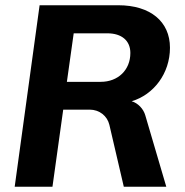

<svg xmlns="http://www.w3.org/2000/svg" viewBox="-20 -712 704 732"><path d="M36 0H180L221 -294H322C359 -294 389 -270 397 -236L452 0H614L534 -272C527 -297 506 -319 482 -326C566 -351 628 -432 628 -530C628 -630 553 -692 431 -692H131ZM235 -400 261 -585H389C444 -585 477 -557 477 -510C477 -445 430 -400 364 -400Z"/></svg>

Font: Ronzino Bold
Style: Italic
Weight: 700
Italic angle: -8°
Designer: Nunzio Mazzaferro
Foundry: Collletttivo
Version: Version 1.000;Glyphs 3.3 (3337)